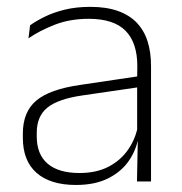

<svg xmlns="http://www.w3.org/2000/svg" viewBox="-20 -516 518 546"><path d="M369.5 0 372 -125 370 -131.5V-290L370.5 -328Q370.5 -394.5 337 -428.5Q303.5 -462.5 232.5 -462.5Q178.5 -462.5 135.2 -445.5Q92 -428.5 61 -407L65.5 -444Q82 -456 106.8 -468.2Q131.5 -480.5 164 -488.5Q196.5 -496.5 237 -496.5Q282 -496.5 314.8 -485Q347.5 -473.5 368.5 -451.8Q389.5 -430 399.5 -399Q409.5 -368 409.5 -328.5V0ZM196 10Q123.5 10 84.2 -24.2Q45 -58.5 45 -124V-136.5Q45 -197.5 83 -229.8Q121 -262 208 -274.5L379.5 -300L381.5 -269L213.5 -244.5Q145 -234.5 114.8 -210Q84.5 -185.5 84.5 -138.5V-128Q84.5 -77 115.5 -50.5Q146.5 -24 206 -24Q254.5 -24 289.2 -42.2Q324 -60.5 345.2 -91.8Q366.5 -123 373 -162L383.5 -131H374.5Q369.5 -94 348.5 -61.8Q327.5 -29.5 289.5 -9.8Q251.5 10 196 10Z"/></svg>

Font: Anek Gurmukhi ExtraLight
Style: Regular
Weight: 250
Designer: Sarang Kulkarni (Gurmukhi), Yesha Goshar (Latin)
Foundry: Ek Type
Version: Version 1.003